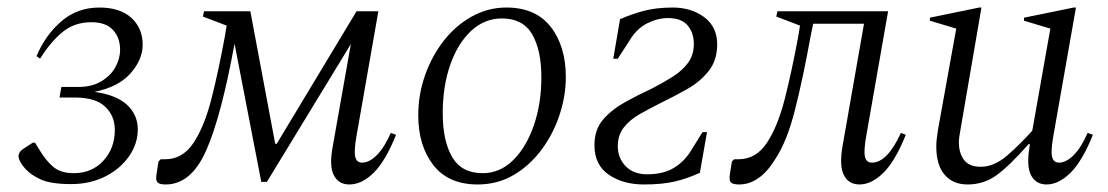

<svg xmlns="http://www.w3.org/2000/svg" viewBox="-20 -480 2942 510"><path d="M169 9Q116 9 89 -3Q62 -15 47 -32Q31 -50 29 -64Q29 -76 41 -84L67 -101H73L86 -80Q103 -52 122.5 -36Q142 -20 176 -20Q224 -20 254.5 -53Q285 -86 285 -135Q285 -172 259.5 -196.5Q234 -221 178 -221H138L143 -249H188Q224 -249 249 -264Q274 -279 286.5 -301.5Q299 -324 299 -348Q299 -380 280 -400.5Q261 -421 223 -421Q179 -421 147.5 -396Q116 -371 87 -325H85L77 -331Q100 -386 142.5 -423Q185 -460 244 -460Q299 -460 329 -432.5Q359 -405 359 -361Q359 -322 327 -285.5Q295 -249 231 -236Q289 -228 317.5 -201.5Q346 -175 346 -136Q346 -98 322.5 -64.5Q299 -31 259 -11Q219 9 169 9Z M908 10Q879 10 866.5 -15Q854 -40 864 -92L912 -363L689 3H674L603 -364Q568 -172 528 -81Q488 10 420 10Q403 10 398 4Q393 -2 396 -19L401 -51L407 -57H419Q465 -57 494 -100.5Q523 -144 542 -219Q561 -294 578 -387L582 -412L519 -436L522 -450H645L711 -98H715L927 -450H985L927 -119Q920 -80 923.5 -64Q927 -48 942 -48Q961 -48 981 -68Q1001 -88 1018 -127L1032 -122Q1004 -52 972.5 -21Q941 10 908 10Z M1249 10Q1171 10 1131 -41.5Q1091 -93 1091 -174Q1091 -229 1109 -280Q1127 -331 1158.5 -371.5Q1190 -412 1233 -436Q1276 -460 1325 -460Q1403 -460 1443 -408.5Q1483 -357 1483 -275Q1483 -226 1466.5 -175.5Q1450 -125 1419 -83Q1388 -41 1345 -15.5Q1302 10 1249 10ZM1262 -20Q1308 -20 1343 -54.5Q1378 -89 1398 -147Q1418 -205 1418 -275Q1418 -347 1393.5 -389Q1369 -431 1313 -431Q1267 -431 1231.5 -398Q1196 -365 1176 -308Q1156 -251 1156 -179Q1156 -106 1181 -63Q1206 -20 1262 -20Z M1690 10Q1635 10 1597 -16Q1559 -42 1559 -94Q1559 -136 1582 -162.5Q1605 -189 1640 -208.5Q1675 -228 1712 -245Q1741 -260 1766.5 -276Q1792 -292 1807.5 -313Q1823 -334 1823 -363Q1823 -393 1806.5 -412.5Q1790 -432 1754 -432Q1727 -432 1699 -418Q1671 -404 1652 -372L1621 -324H1609L1627 -429Q1656 -442 1689.5 -451Q1723 -460 1767 -460Q1816 -460 1850.5 -434.5Q1885 -409 1885 -362Q1885 -320 1862.5 -291.5Q1840 -263 1805.5 -243.5Q1771 -224 1736 -207Q1706 -192 1679.5 -177Q1653 -162 1637 -141.5Q1621 -121 1621 -92Q1621 -60 1642 -38.5Q1663 -17 1699 -17Q1741 -17 1769 -33.5Q1797 -50 1815 -79L1846 -129H1858L1839 -21Q1804 -5 1771 2.5Q1738 10 1690 10Z M2263 10Q2234 10 2221.5 -15Q2209 -40 2218 -92L2275 -417H2140L2134 -388Q2113 -272 2091.5 -187.5Q2070 -103 2039 -57Q1998 10 1943 10Q1926 10 1921 4Q1916 -2 1919 -19L1924 -51L1930 -57H1942Q1988 -57 2017 -100.5Q2046 -144 2065 -219Q2084 -294 2101 -387L2105 -412L2042 -436L2045 -450H2339L2281 -119Q2274 -80 2277.5 -64Q2281 -48 2296 -48Q2337 -48 2373 -127L2386 -122Q2358 -52 2326.5 -21Q2295 10 2263 10Z M2550 10Q2511 10 2489 -16Q2467 -42 2467 -91Q2467 -102 2468.5 -113.5Q2470 -125 2472 -138L2520 -404L2450 -425V-433L2581 -460H2587L2532 -140Q2530 -128 2528.5 -119Q2527 -110 2527 -102Q2527 -74 2540.5 -55.5Q2554 -37 2585 -37Q2621 -37 2656 -67.5Q2691 -98 2722 -133L2770 -404L2700 -425V-433L2832 -460H2838L2778 -119Q2771 -80 2774.5 -64Q2778 -48 2793 -48Q2812 -48 2832 -68Q2852 -88 2869 -127L2883 -122Q2855 -52 2823.5 -21Q2792 10 2760 10Q2731 10 2718.5 -15Q2706 -40 2715 -92L2716 -97H2712Q2661 -39 2627 -14.5Q2593 10 2550 10Z"/></svg>

Font: Spectral Light
Style: Italic
Weight: 300
Italic angle: -10°
Designer: Jean-Baptiste Levee
Foundry: Production Type
Version: Version 2.001